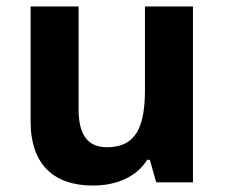

<svg xmlns="http://www.w3.org/2000/svg" viewBox="-20 -566 697 596"><path d="M579 -546H430V-289C430 -173 403 -109 312 -109C251 -109 224 -149 224 -227V-546H75V-190C75 -50 152 10 269 10C337 10 402 -14 437 -70H445L465 0H579Z"/></svg>

Font: Noto Traditional Nushu
Style: Bold
Weight: 700
Designer: LIU Zhao
Foundry: LiuZhao Studio
Version: Version 2.003